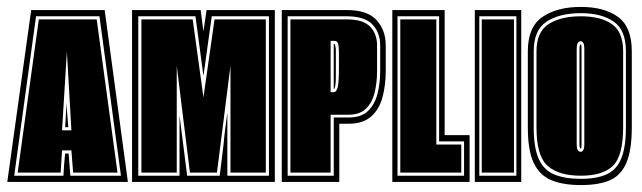

<svg xmlns="http://www.w3.org/2000/svg" viewBox="-20 -525 1853 554"><path d="M1 0 70 -496H282L349 0ZM21 -18H163L165 -50Q166 -58 166.5 -66.5Q167 -75 168 -82H178L183 -18H329L267 -478H84ZM31 -27 92 -469H259L319 -27H191L186 -91H159L155 -27ZM159 -149H186L173 -376ZM168 -158 172 -228Q172 -223 173 -208Q174 -193 175.5 -178Q177 -163 177 -158Z M361 0V-496H559L567 -434L576 -496H773V0ZM379 -18H498V-192L520 -18H614L625 -108Q627 -131 630 -154.5Q633 -178 636 -200V-18H756V-478H591L567 -306L544 -478H379ZM388 -27V-469H536L567 -244L599 -469H747V-27H645V-335L606 -27H528L490 -335V-27Z M793 0V-496H981Q1040 -496 1066.5 -467Q1093 -438 1093 -394V-320Q1093 -279 1083.5 -244Q1074 -209 1050.5 -188.5Q1027 -168 986 -168H959V0ZM810 -18H943V-186H986Q1022 -186 1041.5 -204.5Q1061 -223 1069 -253.5Q1077 -284 1077 -320V-394Q1077 -431 1054.5 -454.5Q1032 -478 981 -478H810ZM818 -27V-469H981Q1028 -469 1048 -448Q1068 -427 1068 -394V-320Q1068 -287 1061 -258Q1054 -229 1036 -211.5Q1018 -194 986 -194H934V-27ZM934 -259H943Q951 -259 955 -275Q958 -292 958 -333Q958 -353 958 -368Q958 -383 957 -391Q956 -407 945 -407H934ZM943 -268V-398H945Q947 -398 949 -384V-333Q949 -314 949 -301.5Q949 -289 948 -282Q946 -268 943 -268Z M1112 0V-496H1263V-135H1335V0ZM1127 -18H1319V-117H1247V-478H1127ZM1135 -27V-469H1239V-108H1311V-27Z M1350 0V-496H1484V0ZM1363 -18H1470V-478H1363ZM1370 -27V-469H1463V-27Z M1656 9Q1605 9 1571 -5Q1537 -19 1520 -55Q1503 -91 1503 -157V-377Q1503 -447 1545 -476Q1587 -505 1656 -505Q1724 -505 1763.5 -476Q1803 -447 1803 -377V-158Q1803 -92 1787.5 -55.5Q1772 -19 1740 -5Q1708 9 1656 9ZM1656 -9Q1702 -9 1730.5 -22Q1759 -35 1772.5 -67.5Q1786 -100 1786 -158V-377Q1786 -438 1751 -462.5Q1716 -487 1656 -487Q1594 -487 1557 -462.5Q1520 -438 1520 -377V-157Q1520 -99 1534.5 -66.5Q1549 -34 1579.5 -21.5Q1610 -9 1656 -9ZM1656 -18Q1592 -18 1560 -46.5Q1528 -75 1528 -157V-377Q1528 -433 1563 -455.5Q1598 -478 1656 -478Q1713 -478 1745.5 -455.5Q1778 -433 1778 -377V-158Q1778 -75 1748.5 -46.5Q1719 -18 1656 -18ZM1656 -87Q1660 -87 1663 -92Q1666 -97 1666 -109V-382Q1666 -397 1663 -401Q1660 -406 1656 -406Q1650 -406 1647 -401Q1644 -397 1644 -382V-109Q1644 -97 1647 -92Q1650 -87 1656 -87ZM1656 -96Q1652 -96 1652 -109V-382Q1652 -397 1656 -397Q1658 -397 1658 -382V-109Q1658 -96 1656 -96Z"/></svg>

Font: Alumni Sans Collegiate One SC
Style: Regular
Weight: 400
Designer: Robert E. Leuschke
Foundry: Robert E. Leuschke
Version: Version 1.100